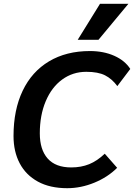

<svg xmlns="http://www.w3.org/2000/svg" viewBox="-20 -978 704 1008"><path d="M51 -264Q51 -401 99 -501.5Q147 -602 237.5 -656Q328 -710 452 -710Q524 -710 580 -685Q636 -660 664 -616L596 -526Q568 -564 531.5 -582.5Q495 -601 433 -601Q362 -601 306.5 -560.5Q251 -520 220 -446.5Q189 -373 189 -278Q189 -192 230.5 -145.5Q272 -99 354 -99Q406 -99 448 -116Q490 -133 530 -171L595 -97Q546 -48 475.5 -19Q405 10 333 10Q242 10 179 -24.5Q116 -59 83.5 -120.5Q51 -182 51 -264ZM505 -958H654L497 -769H388Z"/></svg>

Font: Niramit
Style: Bold Italic
Weight: 700
Italic angle: -10°
Designer: Katatrad Aksorn Co.,Ltd.
Foundry: Cadson Demak Co.,Ltd.
Version: Version 1.001; ttfautohint (v1.6)